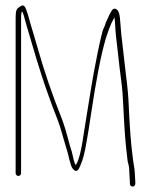

<svg xmlns="http://www.w3.org/2000/svg" viewBox="-20 -644 567 706"><path d="M61.2 -602C64.2 -598 68.1 -586.5 72.9 -567.5C75.1 -558.5 79.4 -543.8 85.6 -523.5C91.9 -503.2 97.6 -483.7 102.8 -465.2C107.9 -446.6 118.3 -412.8 134 -363.8C141.5 -340.4 150 -315.6 159.5 -289.5C164 -277.2 168.4 -265.2 172.6 -253.5C176.9 -241.8 182.9 -226.2 190.6 -206.7C198.3 -187.1 206.2 -162.2 214.3 -131.8C216.8 -122.4 221.5 -106.5 228.3 -84.3C230.8 -76.5 232.8 -68.1 234.5 -59C236 -53.7 238.2 -46.2 241.1 -36.7C244 -27.2 248.6 -20.7 254.8 -17C262.3 -12.3 269.2 -18.7 275.8 -36C280.8 -48 284.8 -59.7 287.8 -71C293.8 -93.7 302.5 -143.3 314 -220C332.5 -343.3 349.9 -437.5 369 -502.5C372 -511.5 375.9 -522.9 380.8 -536.8C385.6 -550.6 392.2 -565 400.5 -580L402.5 -567C403.2 -556.3 403.8 -545.3 404.5 -534C405.2 -522.7 406.5 -509.3 408.5 -494C410.5 -478.7 412.8 -458.2 415.5 -432.5C418.2 -406.8 421.5 -379.2 425.5 -349.7C429.5 -320.1 432.1 -287.6 433.5 -252C434.2 -234.7 434.8 -221.3 435.5 -212C436.2 -202.7 436.8 -191.3 437.5 -178C438.2 -164.7 439 -152.7 440 -142C441 -131.3 441.8 -121.7 442.5 -113C443.2 -104.3 444 -96.5 445 -89.5C446 -82.5 446.8 -75.3 447.5 -68C448.2 -60.7 448.8 -54.7 449.5 -50C453.5 -38 455.5 -25 455.5 -11L457.5 24V32C457.5 34.7 458.5 37 460.5 39C462.5 41 464.8 42 467.5 42C470.2 42 472.5 41 474.5 39C476.5 37 477.5 34.7 477.5 32V24L475.5 -10C475.5 -15.3 474.4 -24.2 472.2 -36.6C470.1 -49 468.5 -60.3 467.5 -70.5C466.8 -77.5 466 -84.5 465 -91.5C464 -98.5 463.2 -106.3 462.5 -115C461.8 -123.7 461 -133.2 460 -143.5C459 -153.8 458.2 -165.7 457.5 -179C456.8 -192.3 456.2 -203.7 455.5 -213C454.8 -222.3 454.2 -235.7 453.5 -253C452.2 -287.2 448.9 -324.7 443.5 -365.5C440.8 -385.8 438.2 -409 435.5 -435C432.8 -461 430.5 -481.5 428.5 -496.5C426.5 -511.5 425.2 -524.7 424.5 -536C423.8 -547.3 422.6 -561.7 420.9 -579.1C419.1 -596.4 414.3 -607.1 406.5 -611C401.2 -613.7 396.2 -612 391.5 -606C384.8 -595.3 379.5 -585 375.5 -575C374.2 -571.7 372.2 -567.3 369.5 -562C367.5 -554.7 365.3 -548.7 363 -544C360.7 -539.3 358.7 -534.5 357.1 -529.5L351.9 -508.5C349.6 -499.5 347.5 -490.2 345.5 -480.5C343.5 -470.8 341.5 -461.3 339.4 -452C337.4 -442.7 332.5 -417.5 324.7 -376.4C320.9 -356 312.4 -305.2 299.4 -224L289.3 -161C279.8 -93.1 269.6 -51.8 258.5 -37C254.8 -41.9 251.2 -53.5 247.5 -71.7C245.7 -80.9 242 -94 236.4 -111C234.6 -116.3 231.5 -127.7 227 -145.2C222.5 -162.7 216.7 -181.3 209.8 -201C172.3 -294.7 141.1 -385.9 116.4 -474.5C111.6 -491.5 106.1 -510.2 99.9 -530.5C93.6 -550.8 89.4 -565.5 87.1 -574.5C84.9 -583.5 81.3 -595 76.3 -609C71.2 -623 64.8 -627.2 56.5 -621.5C45.8 -615.8 40 -609 39 -601C38 -593 37.5 -585.3 37.5 -578V-7C37.5 -4.3 38.5 -2 40.5 0C42.5 2 44.8 3 47.5 3C50.2 3 52.5 2 54.5 0C56.5 -2 57.5 -4.3 57.5 -7V-578C57.5 -591.8 58.8 -599.8 61.2 -602Z"/></svg>

Font: Proton
Style: RgCnd
Weight: 500
Version: Version 1.017